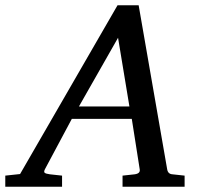

<svg xmlns="http://www.w3.org/2000/svg" viewBox="-73 -707 765 727"><path d="M626 0H391V-42L437 -47Q459 -50 456 -66L426 -257H199L97 -66Q92 -56 96.5 -52.5Q101 -49 116 -47L162 -42V0H-53V-42L3 -48L372 -687H452L560 -66Q563 -48 580 -47L626 -42ZM417 -304 374 -564 226 -304Z"/></svg>

Font: Veleka
Style: Italic
Weight: 400
Italic angle: -12°
Designer: Stefan Peev, Context Ltd, 2016; SIL International, 1997-2014.
Foundry: Stefan Peev, Context Ltd, 2016
Version: Version 1.000